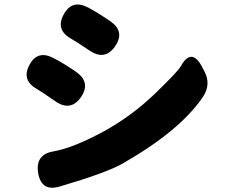

<svg xmlns="http://www.w3.org/2000/svg" viewBox="-20 -803 1040 870"><path d="M251 42Q168 67 153 -18Q139 -103 222 -117Q310 -132 451 -208Q579 -279 682.5 -379Q786 -479 798 -501Q846 -588 893 -505L904 -484Q939 -422 899 -363Q795 -210 534 -61Q459 -19 251 42ZM347 -363Q300 -296 231 -344Q163 -391 150 -398Q76 -438 113 -508Q150 -579 224 -539Q269 -516 324 -478Q393 -430 347 -363ZM502 -594Q457 -527 387 -573Q322 -617 303 -627Q230 -668 269 -738Q307 -808 381 -768Q427 -743 478 -708Q548 -661 502 -594Z"/></svg>

Font: Resource Han Rounded KR Heavy
Style: Regular
Weight: 900
Designer: Cyano Hao (round all glyphs); Ryoko NISHIZUKA 西塚涼子 (kana, bopomofo & ideographs); Paul D. Hunt (Latin, Greek & Cyrillic)
Foundry: Cyano Hao
Version: 0.990